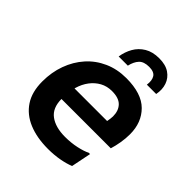

<svg xmlns="http://www.w3.org/2000/svg" viewBox="-211 -893 1035 1035"><g transform="rotate(45 307.0 -375.0)"><path d="M325 10Q240 10 177.5 -16Q115 -42 80.5 -94Q46 -146 46 -226Q46 -296 68 -356.5Q90 -417 130.5 -462.5Q171 -508 228 -533.5Q285 -559 354 -559Q471 -559 526.5 -503.5Q582 -448 582 -359Q582 -327 576.5 -294Q571 -261 562 -232H136V-322H444Q446 -333 447.5 -343.5Q449 -354 449 -362Q449 -405 425 -430Q401 -455 349 -455Q311 -455 281 -438.5Q251 -422 229.5 -393.5Q208 -365 197 -327.5Q186 -290 186 -250V-233Q186 -164 228.5 -132.5Q271 -101 344 -101Q390 -101 431 -110Q472 -119 495 -131H505L482 -17Q453 -5 412 2.5Q371 10 325 10ZM404 -760Q453 -760 483 -739.5Q513 -719 524.5 -685.5Q536 -652 528 -612H457Q462 -648 449 -668.5Q436 -689 398 -689Q358 -689 339 -668.5Q320 -648 312 -612H242Q248 -652 267 -685.5Q286 -719 320 -739.5Q354 -760 404 -760Z"/></g></svg>

Font: Kufam SemiBold
Style: Italic
Weight: 600
Italic angle: -11°
Designer: Artur Schmal
Foundry: Original Type
Version: Version 1.301; ttfautohint (v1.8.3)